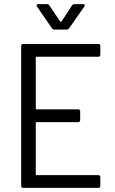

<svg xmlns="http://www.w3.org/2000/svg" viewBox="-20 -914 557 934"><path d="M458 -638H158Q154 -638 154 -634V-386Q154 -382 158 -382H360Q370 -382 370 -372V-330Q370 -320 360 -320H158Q154 -320 154 -316V-66Q154 -62 158 -62H458Q468 -62 468 -52V-10Q468 0 458 0H93Q83 0 83 -10V-690Q83 -700 93 -700H458Q468 -700 468 -690V-648Q468 -638 458 -638ZM158 -887Q158 -894 167 -894H208Q216 -894 220 -888L273 -809Q274 -808 276 -808Q278 -808 279 -809L330 -887Q335 -894 342 -894H384Q390 -894 392 -890.5Q394 -887 390 -882L316 -776Q312 -770 304 -770H245Q237 -770 233 -776L160 -882Z"/></svg>

Font: Barlow Semi Condensed
Style: Regular
Weight: 400
Width: 4
Designer: Jeremy Tribby
Foundry: Tribby Type
Version: Version 1.408;December 10, 2018;FontCreator 11.5.0.2430 64-b